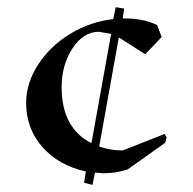

<svg xmlns="http://www.w3.org/2000/svg" viewBox="-20 -479 538 534"><path d="M237.3 35.2 213.9 29.3 218.8 -2Q142.6 -19 97.7 -70.3Q52.7 -121.6 52.7 -192.4Q52.7 -248.5 86.7 -300.3Q120.6 -352.1 176.3 -385.5Q231.9 -418.9 294.9 -425.8L301.8 -459L325.2 -455.1L321.3 -427.7H327.1Q379.9 -427.7 417 -409.2L429.7 -376L383.8 -328.1L310.5 -375L255.9 -71.3Q288.1 -60.5 321.3 -60.5L437.5 -106.4L443.4 -97.7L439.5 -82L335 -7.8Q302.7 2.9 268.6 2.9L244.1 1ZM234.4 -81.1 289.1 -384.8 254.9 -390.6Q211.9 -390.6 181.6 -344.5Q151.4 -298.3 151.4 -236.3Q151.4 -128.4 226.6 -85Z"/></svg>

Font: Comprehension SemiBold
Style: Regular
Weight: 600
Designer: Alfredo Marco Pradil
Foundry: Alfredo Marco Pradil
Version: 1.0